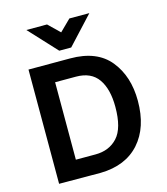

<svg xmlns="http://www.w3.org/2000/svg" viewBox="-130 -1003 962 1104"><g transform="rotate(-15 351.5 -451.0)"><path d="M131 -903H254L321 -838L387 -903H506L354 -739H283ZM332 1 84 0V-680H332Q491 -680 568 -585Q645 -490 645 -344Q645 -186 563 -94Q481 -2 332 1ZM337 -570H213V-109H330Q412 -109 461.5 -163Q511 -217 511 -344Q511 -450 469 -510Q427 -570 337 -570Z"/></g></svg>

Font: Palanquin Dark
Style: Regular
Weight: 400
Designer: Pria Ravichandran
Version: Version 1.001